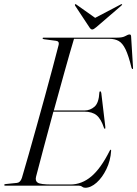

<svg xmlns="http://www.w3.org/2000/svg" viewBox="-25 -878 649 908"><path d="M347.5 0H0Q-5 0 -5 -3Q-5 -7 1 -7.5L55 -13Q71 -14.5 78.5 -36.5Q92 -82 110 -145.2Q128 -208.5 148 -280.2Q168 -352 187.8 -423.8Q207.5 -495.5 224.2 -558.5Q241 -621.5 252.5 -666.5Q256 -683 240 -685L183 -692.5Q176.5 -693.5 176.5 -697Q176.5 -700 181.5 -700H529.5Q555 -700 567.8 -707.5Q580.5 -715 588 -715Q594.5 -715 595 -706L604 -560Q605 -551.5 602.5 -551.5Q599 -551.5 597 -557.5Q583 -615 568.8 -644.5Q554.5 -674 536.2 -684.2Q518 -694.5 491.5 -694.5H325Q304.5 -626 279.5 -536.2Q254.5 -446.5 229.5 -355.5H374.5Q401.5 -355.5 422 -373.5Q442.5 -391.5 445 -441Q445.5 -446 449 -446Q452.5 -446 454 -438.5L473 -278.5Q473.5 -270 472 -269Q469 -268 467 -272.5Q453 -315.5 432 -332.8Q411 -350 373.5 -350H227.5Q203 -259 181 -177.2Q159 -95.5 145.5 -42.5Q140.5 -22.5 153.5 -14Q166.5 -5.5 220 -5.5H308Q361.5 -5.5 406.8 -43.5Q452 -81.5 494 -165.5Q496.5 -170 498.5 -170Q501 -170 500.5 -164.5Q497.5 -118 478.2 -78.2Q459 -38.5 431.8 -14.2Q404.5 10 378 10Q369.5 10 363.2 5Q357 0 347.5 0ZM431 -750Q418 -738.5 411 -738.5Q404 -738.5 397 -750L330 -851.5Q328 -856 330.5 -858Q332.5 -859.5 336 -856.5L425 -793.5L545 -856.5Q550.5 -859.5 552 -858Q554 -856 549 -851.5Z"/></svg>

Font: Fraunces 144pt Light
Style: Italic
Weight: 300
Italic angle: -16°
Version: Version 1.000;[0bf87f6ff]